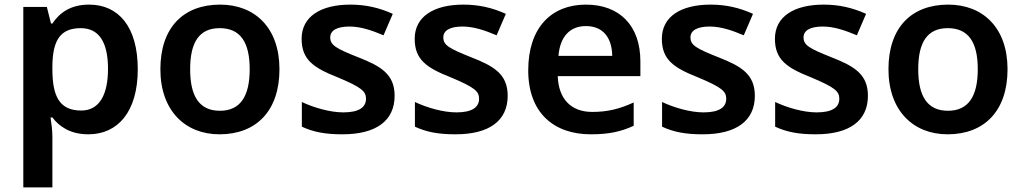

<svg xmlns="http://www.w3.org/2000/svg" viewBox="-20 -572 4435 832"><path d="M366 -552C284 -552 237 -515 207 -470H201L183 -542H81V240H207V20C207 -6 203 -38 199 -63H207C236 -25 283 10 363 10C490 10 577 -87 577 -272C577 -457 493 -552 366 -552ZM330 -450C411 -450 448 -386 448 -274C448 -162 411 -93 332 -93C236 -93 207 -157 207 -273V-289C209 -397 241 -450 330 -450Z M1191 -272C1191 -452 1084 -552 934 -552C774 -552 675 -452 675 -272C675 -92 783 10 931 10C1091 10 1191 -92 1191 -272ZM804 -272C804 -387 842 -450 932 -450C1023 -450 1062 -387 1062 -272C1062 -157 1023 -92 933 -92C842 -92 804 -157 804 -272Z M1690 -157C1690 -250 1631 -285 1534 -323C1436 -362 1411 -376 1411 -410C1411 -440 1440 -457 1494 -457C1544 -457 1592 -440 1642 -419L1682 -512C1622 -539 1564 -552 1498 -552C1371 -552 1287 -501 1287 -404C1287 -313 1339 -278 1443 -237C1548 -193 1566 -176 1566 -144C1566 -108 1537 -85 1468 -85C1411 -85 1341 -105 1288 -130V-23C1338 0 1388 10 1464 10C1609 10 1690 -48 1690 -157Z M2180 -157C2180 -250 2121 -285 2024 -323C1926 -362 1901 -376 1901 -410C1901 -440 1930 -457 1984 -457C2034 -457 2082 -440 2132 -419L2172 -512C2112 -539 2054 -552 1988 -552C1861 -552 1777 -501 1777 -404C1777 -313 1829 -278 1933 -237C2038 -193 2056 -176 2056 -144C2056 -108 2027 -85 1958 -85C1901 -85 1831 -105 1778 -130V-23C1828 0 1878 10 1954 10C2099 10 2180 -48 2180 -157Z M2519 -552C2369 -552 2269 -452 2269 -267C2269 -82 2381 10 2540 10C2620 10 2672 -2 2726 -27V-128C2667 -101 2616 -87 2546 -87C2454 -87 2400 -144 2397 -242H2755V-306C2755 -461 2665 -552 2519 -552ZM2519 -459C2596 -459 2632 -405 2633 -330H2400C2407 -415 2451 -459 2519 -459Z M3251 -157C3251 -250 3192 -285 3095 -323C2997 -362 2972 -376 2972 -410C2972 -440 3001 -457 3055 -457C3105 -457 3153 -440 3203 -419L3243 -512C3183 -539 3125 -552 3059 -552C2932 -552 2848 -501 2848 -404C2848 -313 2900 -278 3004 -237C3109 -193 3127 -176 3127 -144C3127 -108 3098 -85 3029 -85C2972 -85 2902 -105 2849 -130V-23C2899 0 2949 10 3025 10C3170 10 3251 -48 3251 -157Z M3741 -157C3741 -250 3682 -285 3585 -323C3487 -362 3462 -376 3462 -410C3462 -440 3491 -457 3545 -457C3595 -457 3643 -440 3693 -419L3733 -512C3673 -539 3615 -552 3549 -552C3422 -552 3338 -501 3338 -404C3338 -313 3390 -278 3494 -237C3599 -193 3617 -176 3617 -144C3617 -108 3588 -85 3519 -85C3462 -85 3392 -105 3339 -130V-23C3389 0 3439 10 3515 10C3660 10 3741 -48 3741 -157Z M4346 -272C4346 -452 4239 -552 4089 -552C3929 -552 3830 -452 3830 -272C3830 -92 3938 10 4086 10C4246 10 4346 -92 4346 -272ZM3959 -272C3959 -387 3997 -450 4087 -450C4178 -450 4217 -387 4217 -272C4217 -157 4178 -92 4088 -92C3997 -92 3959 -157 3959 -272Z"/></svg>

Font: Noto Sans Gunjala Gondi Semibold
Style: Regular
Weight: 400
Designer: Ek Type
Foundry: Ek Type
Version: Version 1.004